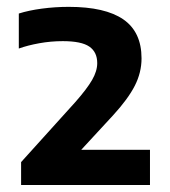

<svg xmlns="http://www.w3.org/2000/svg" viewBox="-20 -458 484 546"><path d="M40 68V3L194 -167.5Q227.5 -205.5 242 -230.8Q256.5 -256 256.5 -278.5Q256.5 -310 234 -325.5Q211.5 -341 158.5 -341Q124.5 -341 91.5 -335Q58.5 -329 33.5 -320V-419.5Q61.5 -428.5 99.2 -433.5Q137 -438.5 175.5 -438.5Q279 -438.5 330.8 -402.8Q382.5 -367 382.5 -292Q382.5 -252 363.5 -214.5Q344.5 -177 301.5 -130L211 -32H406.5V68Z"/></svg>

Font: Encode Sans Semi Expanded
Style: Bold
Weight: 700
Width: 6
Designer: Multiple Designers
Foundry: Impallari Type
Version: Version 3.000; ttfautohint (v1.8.3) -l 8 -r 50 -G 200 -x 14 